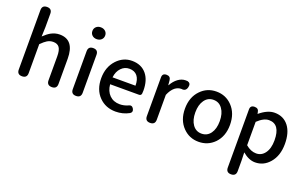

<svg xmlns="http://www.w3.org/2000/svg" viewBox="-106 -1325 3327 2075"><g transform="rotate(20 1557.5 -287.0)"><path d="M144 0Q87 0 87 -57V-398V-740Q87 -797 144 -797Q201 -797 201 -740V-586L197 -477Q240 -518 276 -538Q324 -564 375 -564Q544 -564 544 -346V-57Q544 0 487 0Q429 0 429 -57V-332Q429 -403 407 -434Q385 -465 336 -465Q300 -465 268 -446Q241 -430 201 -390V-57Q201 0 144 0Z M765 0Q708 0 708 -57V-493Q708 -550 765 -550Q822 -550 822 -493V-275V-57Q822 0 765 0ZM765 -653Q733 -653 712.5 -672Q692 -691 692 -721Q692 -751 712.5 -770Q733 -789 765 -789Q797 -789 818 -770Q839 -751 839 -721Q839 -691 818 -672Q797 -653 765 -653Z M1224 13Q1109 13 1034 -63Q956 -142 956 -274Q956 -403 1033 -486Q1106 -564 1207 -564Q1314 -564 1374 -492Q1431 -423 1431 -303Q1431 -288 1429 -268Q1425 -245 1400 -245H1247H1069Q1076 -167 1121.5 -122Q1167 -77 1239 -77Q1287 -77 1332 -97Q1370 -118 1391 -80Q1409 -45 1378 -26Q1307 13 1224 13ZM1068 -324H1200H1332Q1332 -396 1300.5 -435Q1269 -474 1209 -474Q1155 -474 1117 -435Q1076 -394 1068 -324Z M1617 0Q1560 0 1560 -57V-275V-503Q1560 -550 1608 -550Q1653 -550 1658 -506L1663 -451H1666Q1695 -504 1736.5 -534Q1778 -564 1822 -564Q1838 -564 1845 -563Q1885 -552 1875 -507Q1864 -452 1810 -461Q1809 -461 1808 -461Q1771 -461 1737 -435Q1699 -404 1674 -343V-57Q1674 0 1617 0Z M2178 13Q2071 13 1998 -62Q1919 -143 1919 -274Q1919 -407 1998 -488Q2071 -564 2178 -564Q2286 -564 2359 -488Q2437 -407 2437 -274Q2437 -143 2359 -62Q2285 13 2178 13ZM2178 -81Q2243 -81 2281 -133.5Q2319 -186 2319 -274Q2319 -363 2281 -415Q2244 -469 2178 -469Q2114 -469 2076 -415.5Q2038 -362 2038 -274.5Q2038 -187 2076 -134Q2114 -81 2178 -81Z M2629 223Q2572 223 2572 166V-163V-503Q2572 -550 2621 -550Q2666 -550 2672 -508L2675 -490H2678Q2767 -564 2847 -564Q2950 -564 3009 -487Q3065 -413 3065 -284Q3065 -148 2993 -65Q2926 13 2828 13Q2756 13 2683 -49L2686 45V166Q2686 223 2629 223ZM2806 -82Q2868 -82 2906 -134Q2946 -188 2946 -282Q2946 -468 2817 -468Q2756 -468 2686 -401V-266V-132Q2744 -82 2806 -82Z"/></g></svg>

Font: GenSenRounded JP M
Style: Regular
Weight: 500
Version: Version 1.501;PS 1;hotconv 16.6.51;makeotf.lib2.5.65220